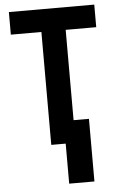

<svg xmlns="http://www.w3.org/2000/svg" viewBox="-61 -756 622 1008"><g transform="rotate(-5 250.0 -251.5)"><path d="M395 211V-119H314V-595H475V-714H25V-595H186V0H262V211Z"/></g></svg>

Font: Noto Sans Mono UI Condensed
Style: Bold
Weight: 700
Width: 3
Designer: Monotype Design team
Foundry: Monotype Imaging Inc.
Version: 1.000